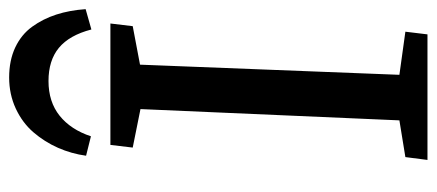

<svg xmlns="http://www.w3.org/2000/svg" viewBox="-290 -674 964 424"><g transform="rotate(-90 192.0 -462.0)"><path d="M232.9 -923.8Q270.5 -923.8 299.1 -910.4Q327.6 -897 345 -873Q362.3 -849.1 371.8 -819.8Q381.3 -790.5 383.8 -754.9L338.9 -742.2Q326.2 -791 298.3 -814Q270.5 -836.9 225.1 -836.9Q179.2 -836.9 148.4 -812.3Q117.7 -787.6 103 -743.2L60.1 -753.9Q64.5 -786.1 77.6 -815.9Q90.8 -845.7 111.8 -870.1Q132.8 -894.5 164.3 -909.2Q195.8 -923.8 232.9 -923.8ZM163.1 -633.8 78.1 -650.9 84 -700.2H352.1L346.2 -650.9L261.2 -634.8L238.8 -62L334 -48.8L328.1 0H50.8L57.1 -48.8L138.2 -62Z"/></g></svg>

Font: Literata Book Medium
Style: Italic
Weight: 500
Italic angle: -3°
Designer: Latin by Veronika Burian and Jose Scaglione. Greek by Irene Vlachou. Cyrillic by Vera Evstafieva
Foundry: TypeTogether
Version: Version 1.003;PS 001.003;hotconv 1.0.88;makeotf.lib2.5.64775